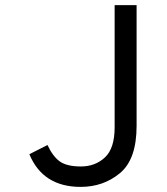

<svg xmlns="http://www.w3.org/2000/svg" viewBox="-20 -720 656 752"><path d="M95 -116 166 -152Q187 -107 214.5 -87.5Q242 -68 297 -68Q353 -68 391 -103.5Q429 -139 429 -221V-700H515V-227Q515 -96 450 -42Q385 12 296 12Q148 12 95 -116Z"/></svg>

Font: Overpass Mono
Style: Regular
Weight: 400
Monospace: yes
Designer: Delve Withrington, Dave Bailey
Foundry: Delve Fonts
Version: Version 1.000;DELV;Overpass